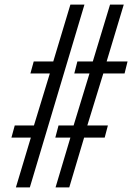

<svg xmlns="http://www.w3.org/2000/svg" viewBox="-20 -820 608 840"><path d="M49.5 0 115 -218H30L44.5 -271H128.5L198 -498.5H113L127.5 -551H213L288 -800H349.5L110.5 0ZM223 0 288 -218H222L236 -271H302L371.5 -498.5H305L318.5 -551H386L461.5 -800H521.5L446.5 -551H538L525 -498.5H432L362 -271H452L438 -218H348L283 0Z"/></svg>

Font: Big Shoulders Stencil Text Light
Style: Regular
Weight: 300
Designer: Patric King
Foundry: XO Type Co
Version: Version 1.000